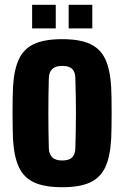

<svg xmlns="http://www.w3.org/2000/svg" viewBox="-20 -774 520 804"><path d="M240.5 10Q167 10 123.2 -10Q79.5 -30 59 -74.2Q38.5 -118.5 34.5 -191Q34 -208 33.2 -236.8Q32.5 -265.5 32.5 -298.5Q32.5 -331.5 33 -361.5Q33.5 -391.5 34.5 -410Q38.5 -481.5 58.8 -525.5Q79 -569.5 122.8 -589.8Q166.5 -610 240.5 -610Q315 -610 358.2 -589.5Q401.5 -569 421.5 -525Q441.5 -481 445.5 -410Q446.5 -393 447 -364Q447.5 -335 447.5 -302Q447.5 -269 447 -239.5Q446.5 -210 445.5 -191Q441.5 -119.5 421.5 -75.2Q401.5 -31 358.2 -10.5Q315 10 240.5 10ZM240.5 -102Q270 -102 282.5 -115.2Q295 -128.5 295.5 -153Q296.5 -187.5 297.2 -224.8Q298 -262 298 -300.5Q298 -339 297.2 -376.2Q296.5 -413.5 295.5 -448Q295 -472 282.5 -485Q270 -498 240.5 -498Q212 -498 198.8 -485Q185.5 -472 184.5 -448Q183.5 -413.5 183 -376Q182.5 -338.5 182.5 -300.2Q182.5 -262 183 -224.5Q183.5 -187 184.5 -153Q185.5 -128.5 198.8 -115.2Q212 -102 240.5 -102ZM267.5 -655V-754H366.5V-655ZM114.5 -655V-754H213.5V-655Z"/></svg>

Font: Big Shoulders Display Thin Black
Style: Regular
Weight: 900
Version: Version 2.002